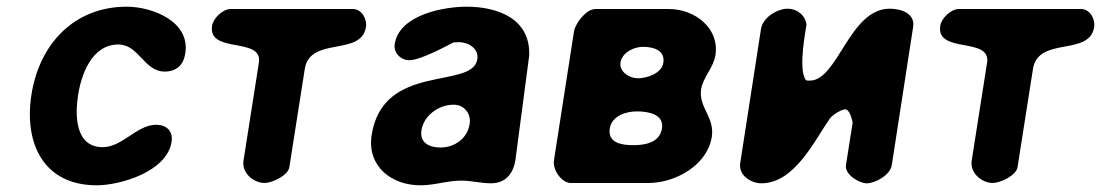

<svg xmlns="http://www.w3.org/2000/svg" viewBox="-20 -547 3292 574"><path d="M74 -264C51 -116 112 7 269 7C338 7 479 -33 493 -123C498 -156 477 -174 447 -174C389 -174 346 -107 287 -107C206 -107 204 -199 213 -260C222 -321 253 -414 334 -414C395 -414 411 -333 472 -333C509 -333 529 -354 534 -388C549 -483 435 -527 359 -527C203 -527 98 -417 74 -264Z M614 -470C601 -385 766 -438 754 -360L708 -67C702 -30 738 0 771 0C793 0 841 -22 845 -47L891 -340C906 -440 1060 -377 1074 -466C1078 -489 1062 -520 1035 -520H669C646 -520 617 -492 614 -470Z M1091 -143C1077 -50 1150 7 1237 7C1279 7 1317 -7 1359 -7C1390 -7 1417 1 1448 1C1493 1 1515 -30 1521 -69L1525 -100C1531 -142 1556 -338 1562 -380C1567 -491 1468 -527 1375 -527C1311 -527 1174 -505 1160 -415C1156 -389 1178 -367 1204 -367C1239 -367 1327 -416 1335 -420C1337 -420 1349 -421 1352 -421C1380 -421 1412 -402 1407 -370C1393 -278 1125 -362 1091 -143ZM1240 -158C1247 -202 1292 -234 1336 -234C1369 -234 1389 -206 1384 -176C1377 -132 1338 -106 1297 -106C1265 -106 1234 -119 1240 -158Z M2119 -383C2131 -463 2057 -520 1980 -520H1760C1732 -520 1700 -477 1696 -453L1636 -67C1632 -39 1659 0 1686 0H1919C1999 0 2095 -53 2108 -138C2117 -197 2068 -226 2076 -280C2082 -317 2113 -344 2119 -383ZM1803 -163C1809 -201 1852 -214 1884 -214C1917 -214 1966 -206 1959 -163C1952 -119 1906 -113 1873 -113C1840 -113 1796 -119 1803 -163ZM1835 -360C1840 -391 1876 -407 1902 -407C1935 -407 1969 -396 1963 -359C1958 -327 1913 -313 1887 -313C1862 -313 1831 -332 1835 -360Z M2335 -521C2304 -521 2260 -495 2255 -460L2193 -60C2187 -23 2225 1 2256 1C2355 1 2414 -125 2461 -193C2471 -205 2493 -218 2505 -220C2522 -223 2529 -180 2529 -180L2509 -53C2505 -25 2549 1 2571 1C2596 1 2641 -23 2646 -53L2710 -467C2716 -508 2672 -521 2640 -521C2519 -521 2485 -306 2401 -306C2392 -306 2390 -305 2386 -313C2368 -349 2388 -453 2391 -473C2388 -502 2362 -521 2335 -521Z M2791 -470C2778 -385 2943 -438 2931 -360L2885 -67C2879 -30 2915 0 2948 0C2970 0 3018 -22 3022 -47L3068 -340C3083 -440 3237 -377 3251 -466C3255 -489 3239 -520 3212 -520H2846C2823 -520 2794 -492 2791 -470Z"/></svg>

Font: Asimov Print
Style: Regular
Weight: 500
Designer: Google
Version: Version 2.000980: 2014